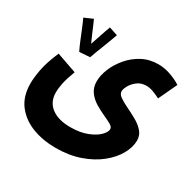

<svg xmlns="http://www.w3.org/2000/svg" viewBox="-164 -703 1120 1108"><g transform="rotate(30 396.0 -149.5)"><path d="M27 -21Q27 -57 37 -112.5Q47 -168 82 -250L216 -203Q195 -148 187.5 -112.5Q180 -77 180 -49Q180 15 226 49.5Q272 84 351 84Q417 84 463.5 65.5Q510 47 534 22.5Q558 -2 558 -21Q558 -36 537.5 -47.5Q517 -59 486 -73Q455 -87 424.5 -105.5Q394 -124 373 -152.5Q352 -181 352 -222Q352 -262 370.5 -307Q389 -352 423.5 -393Q458 -434 506 -459.5Q554 -485 613 -485Q653 -485 694.5 -470.5Q736 -456 766 -436L708 -313Q689 -323 663.5 -333Q638 -343 615 -343Q580 -343 555.5 -324.5Q531 -306 518 -282.5Q505 -259 505 -244Q505 -225 527.5 -209.5Q550 -194 582.5 -178.5Q615 -163 648 -144.5Q681 -126 703 -101Q725 -76 725 -42Q725 3 698 51Q671 99 620.5 139.5Q570 180 498.5 205Q427 230 338 230Q253 230 182.5 203Q112 176 69.5 120.5Q27 65 27 -21ZM180 -318Q170 -337 155.5 -372Q141 -407 126.5 -443Q112 -479 101 -501L158 -526Q164 -514 173.5 -491Q183 -468 194.5 -441.5Q206 -415 216 -393Q225 -419 234.5 -447Q244 -475 251.5 -497.5Q259 -520 263 -529L320 -510Q316 -499 307 -474Q298 -449 286.5 -420Q275 -391 265 -364.5Q255 -338 250 -323Z"/></g></svg>

Font: Noto Sans Arabic UI Cn XBd
Style: Regular
Weight: 800
Width: 3
Designer: Monotype Design Team, Nadine Chahine and Nizar Qandah
Foundry: Monotype Imaging Inc.
Version: Version 2.010; ttfautohint (v1.8.4.7-5d5b)